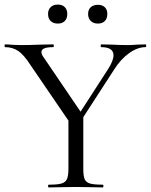

<svg xmlns="http://www.w3.org/2000/svg" viewBox="-23 -819 659 839"><path d="M613 -613Q578 -613 541 -586.5Q504 -560 475 -514L341 -307V-81Q341 -50 347 -36Q353 -22 370.5 -17Q388 -12 426 -12Q429 -12 429 -6Q429 0 426 0Q395 0 378 -1L308 -2L240 -1Q222 0 190 0Q187 0 187 -6Q187 -12 190 -12Q228 -12 245.5 -17Q263 -22 269.5 -36.5Q276 -51 276 -81V-292L110 -535Q82 -579 57 -596Q32 -613 -1 -613Q-3 -613 -3 -619Q-3 -625 -1 -625Q11 -625 35 -623L70 -622Q103 -622 155 -624L210 -625Q212 -625 212 -619Q212 -613 210 -613Q158 -613 158 -592Q158 -581 168 -568L329 -331L450 -518Q473 -555 473 -577Q473 -613 419 -613Q417 -613 417 -619Q417 -625 419 -625L466 -624Q504 -622 536 -622Q553 -622 577 -624L613 -625Q616 -625 616 -619Q616 -613 613 -613ZM187 -758Q187 -777 198.5 -788Q210 -799 230 -799Q249 -799 260 -788Q271 -777 271 -758Q271 -738 260 -727Q249 -716 230 -716Q210 -716 198.5 -727Q187 -738 187 -758ZM362 -758Q362 -777 373.5 -787.5Q385 -798 405 -798Q424 -798 435 -787.5Q446 -777 446 -758Q446 -738 435 -727Q424 -716 405 -716Q385 -716 373.5 -727.5Q362 -739 362 -758Z"/></svg>

Font: Cormorant Garamond
Style: Regular
Weight: 400
Designer: Christian Thalmann (Catharsis Fonts)
Version: Version 3.000